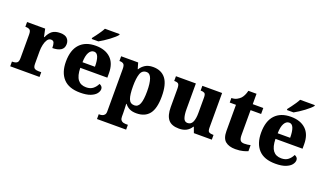

<svg xmlns="http://www.w3.org/2000/svg" viewBox="-90 -1357 3661 2173"><g transform="rotate(20 1740.5 -270.5)"><path d="M14 0V-57H19Q53 -57 72.5 -69.5Q92 -82 92 -129V-411Q92 -455 75 -467Q58 -479 25 -479H22V-536H240L260 -442H265Q290 -498 324.5 -523Q359 -548 419 -548Q477 -548 503 -521.5Q529 -495 529 -454Q529 -403 491.5 -380Q454 -357 391 -357Q391 -398 382.5 -420Q374 -442 346 -442Q319 -442 302 -416.5Q285 -391 276.5 -352.5Q268 -314 268 -276V-124Q268 -80 286 -68.5Q304 -57 333 -57H367V0Z M858 10Q722 10 655 -62.5Q588 -135 588 -266Q588 -406 655.5 -478Q723 -550 846 -550Q960 -550 1025.5 -489Q1091 -428 1091 -309V-255H765Q767 -159 801 -114.5Q835 -70 901 -70Q952 -70 983.5 -95.5Q1015 -121 1032 -158Q1048 -153 1059.5 -140.5Q1071 -128 1071 -110Q1071 -82 1049.5 -54.5Q1028 -27 981 -8.5Q934 10 858 10ZM917 -323Q917 -398 901 -439.5Q885 -481 850 -481Q813 -481 790.5 -440.5Q768 -400 767 -323ZM775 -619Q790 -638 809.5 -664Q829 -690 847 -717Q865 -744 876 -766H1053V-756Q1044 -743 1021.5 -723Q999 -703 970 -681Q941 -659 910.5 -639.5Q880 -620 855 -606H775Z M1141 225V167H1154Q1166 167 1181.5 163Q1197 159 1209 145.5Q1221 132 1221 105V-407Q1221 -454 1204.5 -466.5Q1188 -479 1162 -479H1155V-536H1360L1381 -463H1385Q1407 -499 1444 -522.5Q1481 -546 1538 -546Q1638 -546 1690.5 -478.5Q1743 -411 1743 -265Q1743 -120 1691 -54Q1639 12 1536 12Q1485 12 1452.5 -4.5Q1420 -21 1398 -50H1393Q1394 -24 1395.5 4Q1397 32 1397 60V103Q1397 131 1408.5 145Q1420 159 1436 163Q1452 167 1463 167H1492V225ZM1484 -65Q1529 -65 1548 -113.5Q1567 -162 1567 -263Q1567 -360 1548 -413.5Q1529 -467 1487 -467Q1434 -467 1415.5 -413.5Q1397 -360 1397 -265Q1397 -162 1415 -113.5Q1433 -65 1484 -65Z M2048 10Q1958 10 1918.5 -39Q1879 -88 1879 -188V-407Q1879 -450 1867.5 -464.5Q1856 -479 1819 -479H1815V-536H2055V-226Q2055 -162 2068 -122.5Q2081 -83 2118 -83Q2160 -83 2178 -123Q2196 -163 2196 -231V-418Q2196 -460 2180 -469.5Q2164 -479 2137 -479H2133V-536H2371V-119Q2371 -76 2387.5 -66.5Q2404 -57 2432 -57H2442V0H2226L2201 -67H2196Q2173 -29 2136.5 -9.5Q2100 10 2048 10Z M2727 10Q2650 10 2607 -25.5Q2564 -61 2564 -149V-464H2489V-519Q2527 -519 2554 -534Q2581 -549 2596 -565Q2610 -580 2622 -604Q2634 -628 2642 -661H2740V-536H2867V-464H2740V-165Q2740 -122 2753 -102.5Q2766 -83 2802 -83Q2822 -83 2841 -85.5Q2860 -88 2876 -92V-19Q2859 -11 2820.5 -0.5Q2782 10 2727 10Z M3209 10Q3073 10 3006 -62.5Q2939 -135 2939 -266Q2939 -406 3006.5 -478Q3074 -550 3197 -550Q3311 -550 3376.5 -489Q3442 -428 3442 -309V-255H3116Q3118 -159 3152 -114.5Q3186 -70 3252 -70Q3303 -70 3334.5 -95.5Q3366 -121 3383 -158Q3399 -153 3410.5 -140.5Q3422 -128 3422 -110Q3422 -82 3400.5 -54.5Q3379 -27 3332 -8.5Q3285 10 3209 10ZM3268 -323Q3268 -398 3252 -439.5Q3236 -481 3201 -481Q3164 -481 3141.5 -440.5Q3119 -400 3118 -323ZM3126 -619Q3141 -638 3160.5 -664Q3180 -690 3198 -717Q3216 -744 3227 -766H3404V-756Q3395 -743 3372.5 -723Q3350 -703 3321 -681Q3292 -659 3261.5 -639.5Q3231 -620 3206 -606H3126Z"/></g></svg>

Font: Noto Serif Lao ExtraBold
Style: Regular
Weight: 800
Designer: Monotype Design Team
Foundry: Monotype Imaging Inc.
Version: Version 2.003; ttfautohint (v1.8.4.7-5d5b)